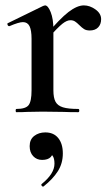

<svg xmlns="http://www.w3.org/2000/svg" viewBox="-20 -416 414 712"><path d="M291 -396Q313 -396 334 -381Q355 -366 355 -345Q355 -326 344 -314.5Q333 -303 313 -303Q300 -303 292 -308Q284 -313 274 -323Q265 -332 258 -336.5Q251 -341 241 -341Q228 -341 211.5 -328Q195 -315 155 -271L148 -283Q202 -347 234 -371.5Q266 -396 291 -396ZM41 -12Q75 -12 86 -26Q97 -40 97 -81V-272Q97 -304 89.5 -319Q82 -334 65 -334Q50 -334 15 -319H14Q10 -319 8 -324Q6 -329 9 -330L140 -394Q146 -396 147 -396Q158 -396 168 -371Q178 -346 178 -306V-81Q178 -53 186 -38.5Q194 -24 213.5 -18Q233 -12 270 -12Q274 -12 274 -6Q274 0 270 0Q236 0 216 -1L138 -2L80 -1Q66 0 41 0Q38 0 38 -6Q38 -12 41 -12ZM140 276Q136 276 134 272Q132 268 135 266Q182 228 182 191Q182 170 174.5 161Q167 152 153 149L177 134Q180 177 136 177Q116 177 103 163Q90 149 90 126Q90 101 107 88Q124 75 148 75Q179 75 196 96Q213 117 213 153Q213 190 194.5 219Q176 248 142 275Z"/></svg>

Font: Cormorant Infant SemiBold
Style: Regular
Weight: 600
Designer: Christian Thalmann (Catharsis Fonts)
Foundry: Catharsis Fonts
Version: Version 4.000